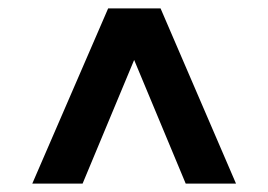

<svg xmlns="http://www.w3.org/2000/svg" viewBox="-20 -579 640 458"><path d="M423 -141 300 -436 177 -141H57L238 -559H363L543 -141Z"/></svg>

Font: Montserrat-Bold
Style: Bold
Weight: 700
Version: Version 7.200